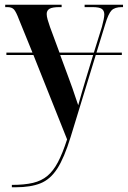

<svg xmlns="http://www.w3.org/2000/svg" viewBox="-20 -556 540 810"><path d="M30 224Q83 224 119 215.5Q155 207 180 186Q205 165 224.5 128Q244 91 263 32L121 -324H7V-334H117L60 -474Q48 -506 39 -516Q30 -526 11 -526H2V-536H240V-526H231Q201 -526 189 -519Q177 -512 177 -497Q177 -487 181 -473Q185 -459 191 -442L231 -334H376L410 -443Q420 -480 420 -495Q420 -511 409.5 -518.5Q399 -526 370 -526H337V-536H499V-526H494Q464 -526 450.5 -512Q437 -498 424 -454L387 -334H494V-324H384L278 22Q251 110 221.5 155.5Q192 201 150.5 217.5Q109 234 47 234H30ZM268 -232Q279 -203 285.5 -184Q292 -165 297.5 -148.5Q303 -132 310 -112Q317 -137 325 -165Q333 -193 341 -219L373 -324H234Z"/></svg>

Font: Noto Serif Display Condensed SemiBold
Style: Regular
Weight: 600
Width: 3
Designer: Monotype Design Team
Foundry: Monotype Imaging Inc.
Version: Version 2.009